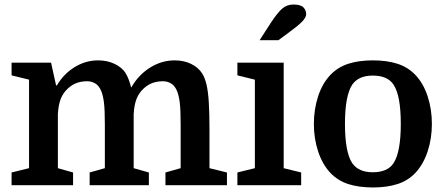

<svg xmlns="http://www.w3.org/2000/svg" viewBox="-20 -816 1960 846"><path d="M108 -75V-465L31 -484V-540H205L227 -440H231Q260 -490 308.5 -520Q357 -550 412 -550Q453 -550 485 -534.5Q517 -519 532 -496Q548 -471 558 -430Q590 -486 641 -518Q692 -550 750 -550Q790 -550 822 -534.5Q854 -519 871 -492Q883 -473 890 -443Q897 -413 900 -365.5Q903 -318 903 -245V-75L980 -56V0H709V-56L776 -75V-268Q776 -333 772 -364.5Q768 -396 760 -415Q750 -439 733.5 -448.5Q717 -458 699 -458Q674 -458 653.5 -451Q633 -444 614 -427Q592 -407 581.5 -380Q571 -353 569 -312V-75L636 -56V0H375V-56L442 -75V-268Q442 -333 438 -364.5Q434 -396 426 -415Q416 -439 399.5 -448.5Q383 -458 365 -458Q340 -458 319.5 -451Q299 -444 280 -427Q258 -407 247.5 -380Q237 -353 235 -312V-75L302 -56V0H31V-56Z M1103 -465 1026 -484V-540H1230V-75L1307 -56V0H1026V-56L1103 -75ZM1124 -639 1173 -715Q1204 -762 1224.5 -779Q1245 -796 1273 -796Q1305 -796 1317 -783.5Q1329 -771 1329 -754Q1329 -739 1311 -720.5Q1293 -702 1245 -667L1207 -639Z M1883 -270Q1883 -206 1864.5 -149.5Q1846 -93 1811 -55Q1778 -20 1731.5 -5Q1685 10 1623 10Q1561 10 1514.5 -5Q1468 -20 1435 -55Q1400 -93 1381.5 -149.5Q1363 -206 1363 -270Q1363 -334 1381.5 -391Q1400 -448 1435 -485Q1468 -520 1514.5 -535Q1561 -550 1623 -550Q1685 -550 1731.5 -535Q1778 -520 1811 -485Q1846 -448 1864.5 -391Q1883 -334 1883 -270ZM1532 -97Q1546 -77 1568.5 -67Q1591 -57 1623 -57Q1655 -57 1678 -67Q1701 -77 1714 -97Q1746 -146 1746 -270Q1746 -333 1738 -376Q1730 -419 1714 -443Q1701 -463 1678 -473Q1655 -483 1623 -483Q1591 -483 1568.5 -473Q1546 -463 1532 -443Q1500 -394 1500 -270Q1500 -146 1532 -97Z"/></svg>

Font: Domine
Style: Regular
Weight: 400
Designer: Pablo Impallari, Rodrigo Fuenzalida, Brenda Gallo
Foundry: Pablo Impallari, Rodrigo Fuenzalida, Brenda Gallo
Version: Version 2.000;September 19, 2022;FontCreator 14.0.0.2877 64-